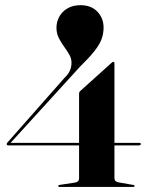

<svg xmlns="http://www.w3.org/2000/svg" viewBox="-20 -740 608 760"><path d="M293 -368.5Q293 -372 294.2 -375Q295.5 -378 298.5 -380.5L419.5 -489.5Q423 -493 425 -494Q427 -495 429 -495Q431 -495 432 -493.5Q433 -492 433 -489V-35Q433 -27.5 437.2 -23.5Q441.5 -19.5 450 -18L507.5 -8Q509.5 -8 511 -7Q512.5 -6 512.5 -4Q512.5 -2.5 511.2 -1.2Q510 0 507 0H216Q210.5 0 210.5 -4Q210.5 -7 215.5 -8L278 -17.5Q286 -19.5 289.5 -23.2Q293 -27 293 -34ZM235.5 -432Q249.5 -445.5 256.2 -459.5Q263 -473.5 263 -492.5Q263 -508.5 254 -524.2Q245 -540 233.2 -556Q221.5 -572 212.5 -590.2Q203.5 -608.5 203.5 -630Q203.5 -654 215 -674.5Q226.5 -695 247.8 -707.2Q269 -719.5 299 -719.5Q341 -719.5 365.5 -693.8Q390 -668 390 -631Q390 -606.5 381.8 -584.5Q373.5 -562.5 353.2 -537Q333 -511.5 297 -476.5L16 -168L15.5 -174.5H531.5Q534 -174.5 535.8 -173.5Q537.5 -172.5 537.5 -170.5Q537.5 -164.5 529 -164.5H12Q9.5 -164.5 8 -166Q6.5 -167.5 6.5 -169.5Q6.5 -171.5 7.5 -173.2Q8.5 -175 10 -176.5Z"/></svg>

Font: Fraunces 120pt SemiBold
Style: Regular
Weight: 600
Version: Version 1.000;[b76b70a41]